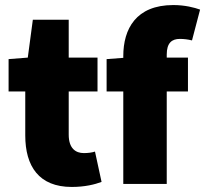

<svg xmlns="http://www.w3.org/2000/svg" viewBox="-20 -728 812 760"><path d="M264 12C316 12 356 2 382 -8L356 -128C344 -124 328 -122 312 -122C280 -122 252 -140 252 -195V-366H366V-500H252V-650H110L90 -500L14 -494V-366H80V-192C80 -70 134 12 264 12Z M468 0H640V-366H724V-500H640V-512C640 -558 660 -574 692 -574C708 -574 724 -572 740 -568L772 -690C750 -698 712 -708 666 -708C518 -708 468 -613 468 -506V-499L402 -494V-366H468Z"/></svg>

Font: Source Sans Pro Black
Style: Regular
Weight: 900
Designer: Paul D. Hunt
Foundry: Adobe Systems Incorporated
Version: Version 3.006;hotconv 1.0.111;makeotfexe 2.5.65597